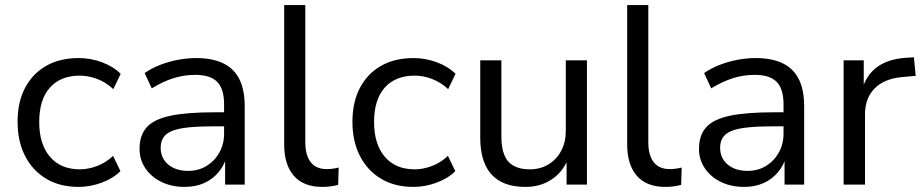

<svg xmlns="http://www.w3.org/2000/svg" viewBox="-20 -725 3627 754"><path d="M289 9Q215 9 161.5 -23Q108 -55 78.5 -112.5Q49 -170 49 -247Q49 -324 78.5 -380Q108 -436 161.5 -466.5Q215 -497 289 -497Q336 -497 380.5 -480.5Q425 -464 454 -435L425 -375Q396 -402 361.5 -415Q327 -428 294 -428Q218 -428 176 -381Q134 -334 134 -246Q134 -159 176 -109.5Q218 -60 294 -60Q326 -60 361 -73Q396 -86 424 -113L453 -53Q424 -24 379 -7.5Q334 9 289 9Z M705 9Q654 9 614 -10.5Q574 -30 551 -64Q528 -98 528 -140Q528 -194 556.5 -225.5Q585 -257 649.5 -270.5Q714 -284 822 -284H874V-229H824Q764 -229 723 -225Q682 -221 657.5 -211.5Q633 -202 622 -185.5Q611 -169 611 -145Q611 -104 640.5 -79Q670 -54 719 -54Q760 -54 791.5 -73.5Q823 -93 841.5 -126Q860 -159 860 -200V-315Q860 -376 833 -403.5Q806 -431 747 -431Q703 -431 661.5 -418Q620 -405 576 -378L548 -438Q575 -457 608.5 -470Q642 -483 678.5 -490Q715 -497 750 -497Q813 -497 855.5 -477Q898 -457 919.5 -415Q941 -373 941 -307V0H864V-112H871Q861 -76 838 -48.5Q815 -21 781.5 -6Q748 9 705 9Z M1246 9Q1172 9 1134 -34.5Q1096 -78 1096 -158V-705H1179V-165Q1179 -132 1188.5 -108.5Q1198 -85 1216.5 -73Q1235 -61 1262 -61Q1275 -61 1286.5 -62.5Q1298 -64 1310 -67L1308 1Q1293 5 1277.5 7Q1262 9 1246 9Z M1604 9Q1530 9 1476.5 -23Q1423 -55 1393.5 -112.5Q1364 -170 1364 -247Q1364 -324 1393.5 -380Q1423 -436 1476.5 -466.5Q1530 -497 1604 -497Q1651 -497 1695.5 -480.5Q1740 -464 1769 -435L1740 -375Q1711 -402 1676.5 -415Q1642 -428 1609 -428Q1533 -428 1491 -381Q1449 -334 1449 -246Q1449 -159 1491 -109.5Q1533 -60 1609 -60Q1641 -60 1676 -73Q1711 -86 1739 -113L1768 -53Q1739 -24 1694 -7.5Q1649 9 1604 9Z M2044 9Q1984 9 1944.5 -13Q1905 -35 1885.5 -78Q1866 -121 1866 -185V-488H1949V-187Q1949 -145 1960.5 -116.5Q1972 -88 1997 -74Q2022 -60 2060 -60Q2102 -60 2134 -79.5Q2166 -99 2184 -133Q2202 -167 2202 -212V-488H2285V0H2205V-111H2215Q2194 -53 2149 -22Q2104 9 2044 9Z M2593 9Q2519 9 2481 -34.5Q2443 -78 2443 -158V-705H2526V-165Q2526 -132 2535.5 -108.5Q2545 -85 2563.5 -73Q2582 -61 2609 -61Q2622 -61 2633.5 -62.5Q2645 -64 2657 -67L2655 1Q2640 5 2624.5 7Q2609 9 2593 9Z M2902 9Q2851 9 2811 -10.5Q2771 -30 2748 -64Q2725 -98 2725 -140Q2725 -194 2753.5 -225.5Q2782 -257 2846.5 -270.5Q2911 -284 3019 -284H3071V-229H3021Q2961 -229 2920 -225Q2879 -221 2854.5 -211.5Q2830 -202 2819 -185.5Q2808 -169 2808 -145Q2808 -104 2837.5 -79Q2867 -54 2916 -54Q2957 -54 2988.5 -73.5Q3020 -93 3038.5 -126Q3057 -159 3057 -200V-315Q3057 -376 3030 -403.5Q3003 -431 2944 -431Q2900 -431 2858.5 -418Q2817 -405 2773 -378L2745 -438Q2772 -457 2805.5 -470Q2839 -483 2875.5 -490Q2912 -497 2947 -497Q3010 -497 3052.5 -477Q3095 -457 3116.5 -415Q3138 -373 3138 -307V0H3061V-112H3068Q3058 -76 3035 -48.5Q3012 -21 2978.5 -6Q2945 9 2902 9Z M3293 0V-488H3372V-373H3365Q3383 -432 3425.5 -462.5Q3468 -493 3536 -498L3569 -500L3576 -427L3519 -422Q3451 -415 3414 -377Q3377 -339 3377 -276V0Z"/></svg>

Font: Nunito Sans 12pt ExtraLight 11pt
Style: Regular
Weight: 400
Version: Version 3.101;gftools[0.9.27]